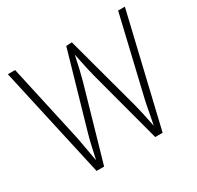

<svg xmlns="http://www.w3.org/2000/svg" viewBox="-144 -823 1012 988"><g transform="rotate(-30 362.5 -329.5)"><path d="M206.1 0 330.1 -432.6Q346.7 -493.2 363.3 -574.2Q385.7 -464.8 394.5 -432.6L509.8 0H553.7L710 -659.2H669.9L560.5 -196.3Q554.7 -171.9 542 -102.5Q535.2 -68.4 532.2 -53.7Q512.7 -153.3 501 -195.3L381.8 -636.7L347.7 -634.8L221.7 -196.3Q209 -154.3 186.5 -48.8Q164.1 -175.8 160.2 -194.3L57.6 -659.2H14.6L161.1 0Z"/></g></svg>

Font: Yaldevi Colombo ExtraLight
Style: Regular
Weight: 275
Designer: Sol Matas, Denzil Rajitha, Kosala Senevirathne and Pathum Egodawatta
Foundry: Mooniak
Version: Version 1.020 ; ttfautohint (v1.6)